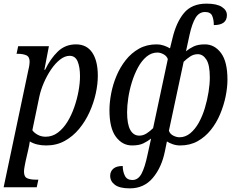

<svg xmlns="http://www.w3.org/2000/svg" viewBox="-36 -790 1307 1056"><path d="M-16 240 120 -405Q124 -421 125.5 -433Q127 -445 127 -450Q127 -478 108.5 -486Q90 -494 63 -494H55L64 -536H233L208 -406H212Q241 -467 282 -506.5Q323 -546 382 -546Q441 -546 471.5 -500.5Q502 -455 502 -373Q502 -327 490.5 -275Q479 -223 456 -172.5Q433 -122 399 -81Q365 -40 320 -15Q275 10 218 10Q164 10 128 -12Q125 10 119 35L105 96Q103 106 99.5 124Q96 142 96 154Q96 183 114 190.5Q132 198 158 198H175L166 240ZM215 -38Q252 -38 282 -60.5Q312 -83 334.5 -119.5Q357 -156 372.5 -200.5Q388 -245 396 -289.5Q404 -334 404 -371Q404 -421 391 -452Q378 -483 347 -483Q321 -483 294.5 -462.5Q268 -442 245 -408Q222 -374 205 -334.5Q188 -295 180 -257L142 -74Q150 -61 170 -49.5Q190 -38 215 -38Z M678 246Q622 246 596 226.5Q570 207 570 177Q570 153 587 138Q604 123 639 123Q639 152 650.5 176Q662 200 692 200Q724 200 742.5 165Q761 130 775 63L795 -28Q776 -13 752.5 -1.5Q729 10 690 10Q637 10 601.5 -37.5Q566 -85 566 -184Q566 -227 575.5 -276.5Q585 -326 605 -373.5Q625 -421 656 -460Q687 -499 729 -522.5Q771 -546 826 -546Q846 -546 865 -539.5Q884 -533 899 -524L912 -577Q933 -667 976 -718.5Q1019 -770 1100 -770Q1156 -770 1184 -752Q1212 -734 1212 -707Q1212 -652 1140 -652Q1140 -682 1131 -703Q1122 -724 1092 -724Q1059 -724 1039.5 -692Q1020 -660 1006 -596L987 -508Q1005 -523 1029 -534.5Q1053 -546 1091 -546Q1144 -546 1179.5 -498.5Q1215 -451 1215 -352Q1215 -309 1205 -260Q1195 -211 1175 -163Q1155 -115 1124 -76Q1093 -37 1051 -13.5Q1009 10 955 10Q934 10 915 3.5Q896 -3 882 -12L871 42Q853 131 804.5 188.5Q756 246 678 246ZM730 -44Q752 -44 771.5 -57Q791 -70 806 -85L887 -465Q881 -482 863.5 -491.5Q846 -501 830 -501Q797 -501 770 -478.5Q743 -456 723 -419Q703 -382 689.5 -338.5Q676 -295 669.5 -251.5Q663 -208 663 -173Q663 -107 680.5 -75.5Q698 -44 730 -44ZM951 -35Q984 -35 1011 -57.5Q1038 -80 1058 -116.5Q1078 -153 1091 -196.5Q1104 -240 1111 -284Q1118 -328 1118 -364Q1118 -433 1099 -462.5Q1080 -492 1052 -492Q1029 -492 1009.5 -479Q990 -466 974 -450L893 -71Q899 -53 917 -44Q935 -35 951 -35Z"/></svg>

Font: Noto Serif SemiCondensed
Style: Italic
Weight: 400
Width: 4
Italic angle: -12°
Designer: Monotype Design Team
Foundry: Monotype Imaging Inc.
Version: Version 2.013